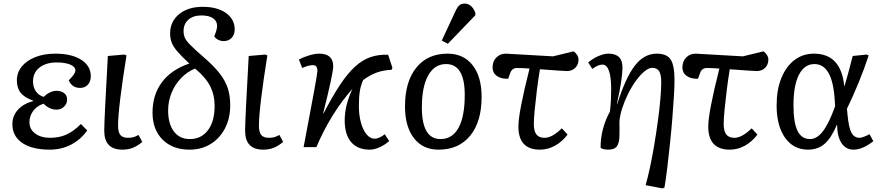

<svg xmlns="http://www.w3.org/2000/svg" viewBox="-20 -820 4920 1070"><path d="M258 14Q159 14 104 -23.5Q49 -61 49 -128Q49 -174 79.5 -208Q110 -242 165 -257V-259Q117 -276 95.5 -302.5Q74 -329 74 -372Q74 -416 101.5 -449.5Q129 -483 177.5 -502Q226 -521 288 -521Q379 -521 432.5 -487Q486 -453 486 -395Q486 -366 469.5 -348Q453 -330 426 -330Q382 -330 363 -372Q385 -395 392.5 -406.5Q400 -418 400 -428Q400 -448 371.5 -460Q343 -472 296 -472Q236 -472 200 -443.5Q164 -415 164 -366Q164 -334 180 -311Q196 -288 224 -280Q238 -295 257.5 -304.5Q277 -314 294 -314Q321 -314 337.5 -301Q354 -288 354 -266Q354 -242 337 -225.5Q320 -209 294 -209Q256 -209 223 -242Q187 -231 165.5 -202.5Q144 -174 144 -139Q144 -100 176 -76Q208 -52 259 -52Q310 -52 350 -70Q390 -88 431 -129L466 -93Q430 -42 376 -14Q322 14 258 14Z M662 14Q561 14 561 -91Q561 -123 566 -226.5Q571 -330 581 -508L674 -516L685 -511Q662 -369 650 -269Q638 -169 638 -120Q638 -83 651 -67.5Q664 -52 693 -52Q711 -52 723.5 -55.5Q736 -59 752 -68L773 -29Q745 -6 719.5 4Q694 14 662 14Z M1036 14Q942 14 886 -42Q830 -98 830 -192Q830 -292 882.5 -362Q935 -432 1035 -466Q993 -505 969.5 -532Q946 -559 937 -582.5Q928 -606 928 -633Q928 -700 978 -741Q1028 -782 1110 -782Q1191 -782 1239.5 -747.5Q1288 -713 1288 -655Q1288 -627 1271 -609Q1254 -591 1227 -591Q1194 -591 1174 -617Q1190 -656 1190 -675Q1190 -703 1167 -718.5Q1144 -734 1103 -734Q1057 -734 1030 -710.5Q1003 -687 1003 -646Q1003 -625 1011 -608Q1019 -591 1042.5 -567.5Q1066 -544 1112 -504Q1169 -455 1202 -413.5Q1235 -372 1249 -329.5Q1263 -287 1263 -234Q1263 -161 1234 -105Q1205 -49 1154 -17.5Q1103 14 1036 14ZM1038 -45Q1102 -45 1139 -94.5Q1176 -144 1176 -229Q1176 -291 1151 -340Q1126 -389 1067 -438Q1023 -420 989 -384.5Q955 -349 936 -302.5Q917 -256 917 -204Q917 -130 949 -87.5Q981 -45 1038 -45Z M1447 14Q1346 14 1346 -91Q1346 -123 1351 -226.5Q1356 -330 1366 -508L1459 -516L1470 -511Q1447 -369 1435 -269Q1423 -169 1423 -120Q1423 -83 1436 -67.5Q1449 -52 1478 -52Q1496 -52 1508.5 -55.5Q1521 -59 1537 -68L1558 -29Q1530 -6 1504.5 4Q1479 14 1447 14Z M2040 14Q1973 14 1937 -28Q1901 -70 1901 -149Q1901 -192 1911.5 -234Q1922 -276 1944 -325Q1884 -257 1833.5 -175.5Q1783 -94 1743 0H1672Q1712 -210 1730.5 -312Q1749 -414 1749 -424Q1749 -457 1724 -457Q1699 -457 1664 -441L1646 -488Q1671 -502 1703 -511.5Q1735 -521 1759 -521Q1837 -521 1837 -450Q1837 -431 1822.5 -363.5Q1808 -296 1781 -189L1783 -188Q1833 -284 1875.5 -348Q1918 -412 1959.5 -449.5Q2001 -487 2045.5 -502Q2090 -517 2143 -515L2167 -442L2162 -431Q2116 -429 2079 -415.5Q2042 -402 2004 -374Q1991 -346 1985.5 -313Q1980 -280 1980 -229Q1980 -178 1991.5 -136.5Q2003 -95 2023 -71Q2043 -47 2068 -47Q2081 -47 2097 -54.5Q2113 -62 2124 -72L2149 -34Q2124 -12 2095 1Q2066 14 2040 14Z M2424 14Q2336 14 2286.5 -50.5Q2237 -115 2237 -227Q2237 -365 2300 -443Q2363 -521 2474 -521Q2563 -521 2613.5 -457Q2664 -393 2664 -280Q2664 -142 2600.5 -64Q2537 14 2424 14ZM2435 -45Q2501 -45 2535.5 -108Q2570 -171 2570 -291Q2570 -463 2466 -463Q2402 -463 2366.5 -400Q2331 -337 2331 -221Q2331 -45 2435 -45ZM2476 -576 2442 -594 2518 -757Q2529 -781 2540 -790.5Q2551 -800 2569 -800Q2609 -800 2629 -749V-735Z M2989 14Q2869 14 2869 -115Q2869 -193 2931 -438Q2892 -441 2861 -441Q2833 -441 2823 -412L2812 -381Q2772 -380 2748.5 -397Q2725 -414 2725 -444Q2725 -478 2746 -499.5Q2767 -521 2799 -521L3062 -506L3177 -534Q3204 -513 3204 -488Q3204 -460 3186 -442Q3168 -424 3139 -424Q3128 -424 3095 -426.5Q3062 -429 2989 -434Q2980 -381 2972.5 -321Q2965 -261 2960 -209.5Q2955 -158 2955 -129Q2955 -89 2969.5 -70.5Q2984 -52 3015 -52Q3057 -52 3111 -105L3143 -70Q3113 -30 3073 -8Q3033 14 2989 14Z M3672 230 3578 212Q3590 170 3602.5 112Q3615 54 3626 -12Q3637 -78 3646 -143.5Q3655 -209 3660 -266Q3665 -323 3665 -362Q3665 -405 3653 -423.5Q3641 -442 3615 -442Q3596 -442 3572.5 -423Q3549 -404 3525.5 -372Q3502 -340 3482 -300.5Q3462 -261 3448.5 -220Q3435 -179 3432 -143Q3433 -94 3432 -59Q3431 -24 3418 -5Q3405 14 3369 14Q3353 14 3341 10.5Q3329 7 3327 2Q3327 -103 3379 -198Q3383 -230 3384.5 -261Q3386 -292 3386 -321Q3386 -460 3337 -460Q3313 -460 3281 -436L3258 -472Q3284 -494 3315 -507.5Q3346 -521 3371 -521Q3449 -521 3449 -444Q3449 -414 3441.5 -363.5Q3434 -313 3418 -242L3420 -241Q3467 -389 3518.5 -455Q3570 -521 3640 -521Q3696 -521 3717.5 -488.5Q3739 -456 3739 -373Q3739 -338 3735.5 -281Q3732 -224 3726.5 -156Q3721 -88 3713.5 -17.5Q3706 53 3698.5 116Q3691 179 3683 225Z M4047 14Q3927 14 3927 -115Q3927 -193 3989 -438Q3950 -441 3919 -441Q3891 -441 3881 -412L3870 -381Q3830 -380 3806.5 -397Q3783 -414 3783 -444Q3783 -478 3804 -499.5Q3825 -521 3857 -521L4120 -506L4235 -534Q4262 -513 4262 -488Q4262 -460 4244 -442Q4226 -424 4197 -424Q4186 -424 4153 -426.5Q4120 -429 4047 -434Q4038 -381 4030.5 -321Q4023 -261 4018 -209.5Q4013 -158 4013 -129Q4013 -89 4027.5 -70.5Q4042 -52 4073 -52Q4115 -52 4169 -105L4201 -70Q4171 -30 4131 -8Q4091 14 4047 14Z M4483 14Q4402 14 4355 -52.5Q4308 -119 4308 -233Q4308 -319 4334 -384Q4360 -449 4407 -485Q4454 -521 4516 -521Q4667 -521 4685 -340H4686Q4697 -375 4709 -420Q4721 -465 4732 -508L4810 -516L4821 -511Q4798 -440 4765 -359.5Q4732 -279 4700 -214L4703 -182Q4710 -109 4725 -80.5Q4740 -52 4771 -52Q4779 -52 4796 -58.5Q4813 -65 4826 -72L4847 -33Q4786 14 4737 14Q4694 14 4670 -22Q4646 -58 4645 -125H4644Q4613 -51 4575.5 -18.5Q4538 14 4483 14ZM4494 -45Q4533 -45 4566.5 -89Q4600 -133 4634 -228L4632 -261Q4620 -463 4519 -463Q4463 -463 4432.5 -403.5Q4402 -344 4402 -234Q4402 -137 4424.5 -91Q4447 -45 4494 -45Z"/></svg>

Font: Literata 12pt
Style: Italic
Weight: 400
Italic angle: -2°
Designer: Latin by Veronika Burian and Jose Scaglione. Greek by Irene Vlachou. Cyrillic by Vera Evstafieva
Foundry: TypeTogether
Version: Version 3.002